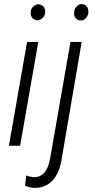

<svg xmlns="http://www.w3.org/2000/svg" viewBox="-20 -705 460 929"><path d="M161.1 -606Q128.4 -611.8 128.4 -642.1Q128.4 -643.6 128.4 -645.5Q130.9 -677.2 165 -685.1H165.5Q198.2 -679.2 198.7 -649.9Q198.7 -647.5 198.2 -645Q196.3 -614.3 161.6 -606H161.1ZM77.6 0H76.2H24.9H23.4V-1.5L110.8 -501V-502H111.8H163.6H165V-500.5L77.6 -1ZM350.1 -672.9Q360.8 -685.1 374.5 -685.1Q389.6 -685.1 399.2 -674.3Q408.7 -663.6 407.7 -645Q406.7 -630.4 396.5 -618.2Q386.2 -606 370.6 -606Q354 -606 345.7 -617.7Q337.4 -629.4 338.4 -645.3Q339.4 -661.1 350.1 -672.9ZM375.5 -502 375 -500.5 279.3 58.6Q269 131.3 233.9 168.5Q200.2 204.1 149.4 204.1Q147.5 204.1 145.5 204.1Q127.9 203.6 102.1 194.3L101.1 193.8V192.9L106.9 146L107.4 144L108.9 145Q128.9 151.4 143.1 152.3Q144 152.3 144.5 152.3Q174.8 152.3 194.3 130.4Q214.4 107.9 222.7 61L320.8 -501L321.3 -502H322.3H374Z"/></svg>

Font: MAUL Condensed Light Italic
Style: Light Italic
Weight: 300
Italic angle: -12°
Designer: MAUL
Version: Version 1.0; 2020; ttfautohint (v1.8.3)